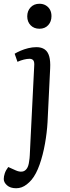

<svg xmlns="http://www.w3.org/2000/svg" viewBox="-53 -773 370 1022"><path d="M200 -122Q197 -68 186.5 -8.5Q176 51 158 102.5Q140 154 115 184Q103 198 89.5 208.5Q76 219 62 224Q48 229 33 229Q2 229 -15.5 213.5Q-33 198 -33 180Q-33 166 -27.5 149.5Q-22 133 -9 116L31 134Q49 142 64 140.5Q79 139 89 125.5Q99 112 102 86Q105 68 105.5 53.5Q106 39 107 23Q108 7 109 -19L129 -420Q131 -443 124.5 -451.5Q118 -460 104 -460Q91 -460 74.5 -456Q58 -452 40 -444L25 -487Q38 -495 56.5 -503Q75 -511 97 -516.5Q119 -522 141 -522Q168 -522 185 -510Q202 -498 209 -473Q216 -448 214 -409ZM92 -686Q92 -715 110 -734Q128 -753 157 -753Q176 -753 190.5 -744.5Q205 -736 213 -721.5Q221 -707 221 -687Q221 -658 203.5 -639Q186 -620 157 -620Q128 -620 110 -638.5Q92 -657 92 -686Z"/></svg>

Font: Literata 18pt
Style: Italic
Weight: 400
Italic angle: -2°
Designer: Latin by Veronika Burian and Jose Scaglione. Greek by Irene Vlachou. Cyrillic by Vera Evstafieva
Foundry: TypeTogether
Version: Version 3.103;gftools[0.9.29]